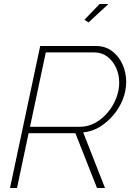

<svg xmlns="http://www.w3.org/2000/svg" viewBox="-20 -940 660 960"><path d="M30 0 181 -710H459Q507 -710 541 -684Q575 -658 593 -617Q611 -576 611 -531Q611 -486 594 -443Q577 -400 547 -364.5Q517 -329 478.5 -305.5Q440 -282 396 -278L505 0H465L357 -274H123L65 0ZM379 -306Q420 -306 455.5 -325.5Q491 -345 518.5 -377.5Q546 -410 561 -449Q576 -488 576 -526Q576 -567 560.5 -601Q545 -635 517 -656.5Q489 -678 451 -678H209L130 -306ZM423 -828 402 -841 478 -920H522Z"/></svg>

Font: Raleway Thin ExtraLight
Style: Italic
Weight: 250
Italic angle: -12°
Version: Version 4.026